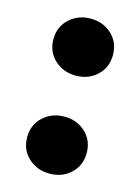

<svg xmlns="http://www.w3.org/2000/svg" viewBox="-90 -588 476 651"><g transform="rotate(15 148.0 -262.0)"><path d="M148 -334Q104 -334 73.5 -362Q43 -390 43 -434Q43 -478 73.5 -506Q104 -534 148 -534Q192 -534 222 -506Q252 -478 252 -434Q252 -390 222 -362Q192 -334 148 -334ZM148 10Q104 10 73.5 -18Q43 -46 43 -90Q43 -134 73.5 -162Q104 -190 148 -190Q192 -190 222 -162Q252 -134 252 -90Q252 -46 222 -18Q192 10 148 10Z"/></g></svg>

Font: YamahaIndonesia935. App XBold
Style: Regular
Weight: 800
Designer: Dalton Maag Ltd
Foundry: Dalton Maag Ltd
Version: Version 1.002; January 01, 2024; Regular/Italic